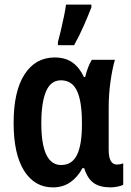

<svg xmlns="http://www.w3.org/2000/svg" viewBox="-20 -802 568 832"><path d="M209 10Q130 10 84.5 -62Q39 -134 39 -269Q39 -407 86.5 -480Q134 -553 217 -553Q263 -553 293.5 -531.5Q324 -510 344 -468H349Q354 -489 361.5 -509Q369 -529 378 -543H478Q467 -506 459 -450Q451 -394 451 -335V-152Q451 -89 487 -89Q501 -89 514 -94V-2Q508 3 490 6.5Q472 10 460 10Q413 10 386 -9Q359 -28 345 -73H337Q317 -35 285 -12.5Q253 10 209 10ZM245 -87Q292 -87 313.5 -130.5Q335 -174 335 -262V-270Q335 -363 313.5 -408.5Q292 -454 244 -454Q200 -454 179.5 -406Q159 -358 159 -268Q159 -87 245 -87ZM231 -606V-620Q236 -637 243.5 -669Q251 -701 257.5 -732.5Q264 -764 266 -782H376V-770Q362 -734 342.5 -689.5Q323 -645 301 -606Z"/></svg>

Font: Avrile Sans Condensed SemiBold
Style: Regular
Weight: 600
Width: 3
Designer: Monotype Design Team
Foundry: Monotype Imaging Inc.
Version: Version 2.001;September 10, 2019;FontCreator 11.5.0.2425 64-